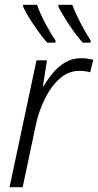

<svg xmlns="http://www.w3.org/2000/svg" viewBox="-20 -785 411 805"><path d="M20 0 133 -532H177L160 -424H163Q180 -453 202.5 -480Q225 -507 254.5 -524Q284 -541 320 -541Q348 -541 371 -534L358 -482Q337 -488 313 -488Q267 -488 230.5 -455.5Q194 -423 168.5 -371.5Q143 -320 131 -265L75 0ZM327 -606Q300 -636 271 -679.5Q242 -723 225 -757V-765H283Q297 -728 318 -688Q339 -648 360 -615V-606ZM178 -606Q160 -626 141 -652.5Q122 -679 104.5 -706.5Q87 -734 77 -757V-765H135Q148 -729 169.5 -688Q191 -647 213 -615L212 -606Z"/></svg>

Font: Noto Sans SemiCondensed Light
Style: Italic
Weight: 300
Width: 4
Italic angle: -12°
Designer: Monotype Design Team
Foundry: Monotype Imaging Inc.
Version: Version 2.013; ttfautohint (v1.8.4.7-5d5b)